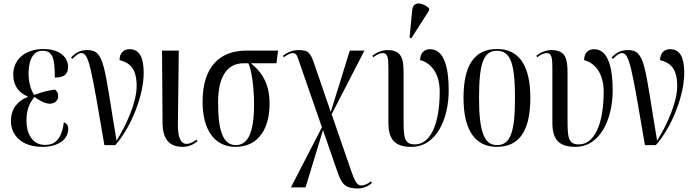

<svg xmlns="http://www.w3.org/2000/svg" viewBox="-20 -823 3938 1089"><path d="M220 10C314 10 367 -35 367 -92C367 -111 359 -124 342 -129C329 -28 288 -1 236 -1C159 -1 130 -71 130 -139C130 -215 157 -249 175 -273C220 -242 243 -235 264 -235C291 -235 310 -254 310 -277C310 -299 299 -311 291 -315C257 -311 223 -302 175 -285C164 -293 142 -347 142 -401C142 -499 177 -535 221 -535C278 -535 291 -495 291 -383C350 -383 366 -407 366 -445C366 -488 331 -545 225 -545C137 -545 55 -497 55 -399C55 -336 89 -295 137 -276V-273C87 -254 42 -212 42 -137C42 -54 105 10 220 10Z M572 0H634C727 -105 795 -285 795 -409C795 -496 772 -544 715 -544C680 -544 658 -521 658 -482C717 -467 755 -434 755 -335C755 -244 699 -118 641 -25C569 -453 575 -539 475 -539C438 -539 410 -526 383 -497L390 -489C414 -512 428 -522 442 -522C485 -522 498 -433 572 0Z M1017 10C1050 10 1077 -3 1100 -22L1095 -31C1079 -19 1059 -7 1038 -7C1001 -7 988 -53 989 -119L994 -536H899L902 -125C903 -30 943 10 1017 10Z M1316 10C1447 10 1509 -95 1509 -235C1509 -341 1471 -410 1403 -464H1548L1557 -536H1377C1224 -536 1129 -442 1129 -246C1129 -89 1195 10 1316 10ZM1318 0C1246 0 1217 -78 1217 -242C1217 -411 1284 -464 1361 -464H1389C1405 -432 1421 -335 1421 -230C1421 -67 1384 0 1318 0Z M2013 246C2041 246 2076 230 2089 214L2084 205C2071 218 2046 229 2030 229C2003 229 1991 203 1967 132L1861 -175L2047 -536H1964L1856 -188L1765 -453C1741 -524 1732 -539 1672 -539C1642 -539 1612 -528 1585 -507L1590 -498C1605 -510 1627 -522 1640 -522C1661 -522 1666 -505 1674 -481L1806 -101L1630 240H1713L1812 -85L1893 149C1919 224 1938 246 2013 246Z M2313 -606 2414 -764V-776C2376 -810 2323 -818 2318 -766L2303 -610ZM2313 10C2456 10 2525 -150 2525 -310C2525 -431 2503 -544 2419 -544C2385 -544 2363 -521 2363 -482C2417 -469 2474 -415 2474 -303C2474 -115 2419 -4 2334 -4C2271 -4 2269 -45 2269 -151V-408C2269 -484 2262 -539 2177 -539C2147 -539 2118 -527 2092 -507L2097 -498C2119 -516 2139 -522 2151 -522C2180 -522 2183 -492 2183 -433V-127C2183 -34 2218 10 2313 10Z M2798 10C2923 10 2988 -77 2988 -268C2988 -453 2923 -545 2800 -545C2671 -545 2609 -454 2609 -268C2609 -79 2679 10 2798 10ZM2799 0C2727 0 2697 -73 2697 -268C2697 -465 2723 -535 2798 -535C2875 -535 2901 -465 2901 -268C2901 -74 2875 0 2799 0Z M3243 10C3386 10 3455 -150 3455 -310C3455 -431 3433 -544 3349 -544C3315 -544 3293 -521 3293 -482C3347 -469 3404 -415 3404 -303C3404 -115 3349 -4 3264 -4C3201 -4 3199 -45 3199 -151V-408C3199 -484 3192 -539 3107 -539C3077 -539 3048 -527 3022 -507L3027 -498C3049 -516 3069 -522 3081 -522C3110 -522 3113 -492 3113 -433V-127C3113 -34 3148 10 3243 10Z M3638 0H3700C3793 -105 3861 -285 3861 -409C3861 -496 3838 -544 3781 -544C3746 -544 3724 -521 3724 -482C3783 -467 3821 -434 3821 -335C3821 -244 3765 -118 3707 -25C3635 -453 3641 -539 3541 -539C3504 -539 3476 -526 3449 -497L3456 -489C3480 -512 3494 -522 3508 -522C3551 -522 3564 -433 3638 0Z"/></svg>

Font: Noto Serif Display ExtraCondensed
Style: Regular
Weight: 400
Width: 2
Designer: Monotype Design Team
Foundry: Monotype Imaging Inc.
Version: Version 2.009